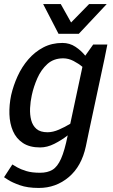

<svg xmlns="http://www.w3.org/2000/svg" viewBox="-20 -720 559 948"><path d="M292 -432Q245 -432 214 -404Q183 -376 164.5 -334Q146 -292 137 -250Q130 -218 128.5 -186Q127 -154 134 -127Q141 -100 160 -83.5Q179 -67 215 -67Q241 -67 271 -80Q301 -93 327 -109L387 -390Q368 -406 343 -419Q318 -432 292 -432ZM41 92Q49 97 65.5 106.5Q82 116 109.5 124.5Q137 133 178 133Q215 133 239.5 118Q264 103 281.5 63.5Q299 24 314 -50L315 -52Q284 -28 248.5 -10Q213 8 178 8Q126 8 93 -14Q60 -36 44 -73Q28 -110 26.5 -156Q25 -202 35 -250Q46 -298 67 -344Q88 -390 120 -427Q152 -464 194 -486Q236 -508 288 -508Q324 -508 352.5 -489Q381 -470 401 -445L440 -500H510L496 -430L419 -70L404 2Q383 101 319.5 154.5Q256 208 172 208H171Q116 208 78 194.5Q40 181 20 168Q0 155 0 155ZM507 -700 369 -553H269L193 -700H280L331 -609L420 -700Z"/></svg>

Font: Epunda Sans Medium
Style: Italic
Weight: 500
Italic angle: -12.0243°
Designer: Simon Atzbach
Foundry: typofactur
Version: Version 2.204; ttfautohint (v1.8.4.7-5d5b)